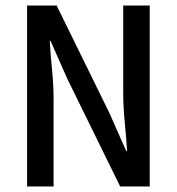

<svg xmlns="http://www.w3.org/2000/svg" viewBox="-20 -675 640 695"><path d="M78 0V-655H185L376 -266L437 -128H440Q437 -178 431.5 -233.5Q426 -289 426 -343V-655H522V0H415L224 -389L163 -527H160Q163 -476 168.5 -421.5Q174 -367 174 -314V0Z"/></svg>

Font: Source Code Pro Medium
Style: Regular
Weight: 500
Monospace: yes
Designer: Paul D. Hunt, Teo Tuominen
Foundry: Adobe Systems Incorporated
Version: Version 2.030;PS 1.000;hotconv 16.6.51;makeotf.lib2.5.65220